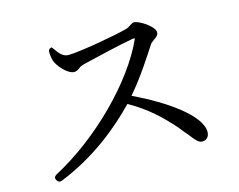

<svg xmlns="http://www.w3.org/2000/svg" viewBox="-94 -832 1188 955"><g transform="rotate(-15 500.0 -355.0)"><path d="M88 -32 89 -31C95 -21 104 -17 115 -22C300 -96 436 -211 528 -306C622 -253 683 -195 745 -124C751 -116 754 -113 757 -109C765 -99 774 -88 779 -83C806 -47 821 -29 840 -29C863 -29 877 -46 877 -69C877 -156 716 -265 558 -340C626 -418 683 -509 718 -562C721 -568 731 -575 742 -583C751 -589 763 -597 763 -613C763 -642 692 -690 663 -690C657 -690 648 -684 640 -679C635 -675 627 -670 614 -667C561 -652 365 -617 308 -617C279 -617 261 -642 247 -662C247 -663 246 -663 245 -664C243 -668 239 -673 238 -674C238 -676 234 -676 228 -673C222 -670 218 -663 219 -651C220 -625 226 -606 231 -598C246 -569 285 -528 314 -528C326 -528 333 -533 343 -540C349 -545 357 -550 375 -554C428 -567 566 -600 635 -612C647 -613 649 -613 647 -608C558 -411 330 -182 96 -58C85 -51 82 -43 88 -32Z"/></g></svg>

Font: 寒蝉锦书宋 Text
Style: Regular
Weight: 400
Designer: 寒蝉锦书宋{Warren} 思源宋体{Ryoko NISHIZUKA 西塚涼子 (kana & ideographs); Frank Grießhammer (Latin, Greek & Cyrillic); Wenlong ZHANG 
Foundry: Adobe & ChillType
Version: Version 2.000;Glyphs 3.1.1 (3135)